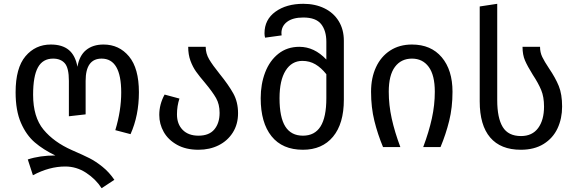

<svg xmlns="http://www.w3.org/2000/svg" viewBox="-20 -773 3031 1009"><path d="M710 -288Q710 -166 666 -68L586 -89Q617 -192 617 -287Q617 -465 514 -465Q430 -465 430 -348V-172L342 -162V-348Q342 -416 320.5 -440.5Q299 -465 259 -465Q205 -465 179.5 -419Q154 -373 154 -275Q154 -158 208.5 -92Q263 -26 358 16Q418 42 450.5 58.5Q483 75 518.5 103.5Q554 132 581 172L514 216Q483 168 432.5 135Q382 102 323 102Q239 102 153 148L126 65Q189 44 271 44Q208 14 163 -24.5Q118 -63 90 -127.5Q62 -192 62 -288Q62 -416 114 -477.5Q166 -539 247 -539Q307 -539 341.5 -510.5Q376 -482 387 -422Q397 -481 432.5 -510Q468 -539 524 -539Q606 -539 658 -476.5Q710 -414 710 -288Z M1134 -385Q1181 -327 1206 -282Q1231 -237 1231 -178Q1231 -120 1203.5 -76.5Q1176 -33 1129 -9.5Q1082 14 1023 14Q957 14 910.5 -12Q864 -38 840.5 -79.5Q817 -121 817 -169Q817 -225 845 -276L923 -255Q910 -216 910 -172Q910 -121 940 -90.5Q970 -60 1023 -60Q1079 -60 1106.5 -93Q1134 -126 1134 -180Q1134 -225 1115.5 -257.5Q1097 -290 1057 -338Q1028 -372 1010.5 -396.5Q993 -421 981 -453.5Q969 -486 969 -527H1061Q1061 -492 1079 -461.5Q1097 -431 1134 -385Z M1787 -559V-249Q1787 -123 1730 -54.5Q1673 14 1572 14Q1464 14 1407 -57Q1350 -128 1350 -257Q1350 -331 1373.5 -392.5Q1397 -454 1443 -490.5Q1489 -527 1553 -527Q1632 -527 1695 -460V-553Q1695 -612 1667.5 -646.5Q1640 -681 1574 -681Q1519 -681 1489 -658.5Q1459 -636 1459 -599L1460 -587L1373 -575Q1370 -586 1370 -598Q1370 -670 1427.5 -711.5Q1485 -753 1574 -753Q1636 -753 1684.5 -729.5Q1733 -706 1760 -662Q1787 -618 1787 -559ZM1695 -257V-383Q1668 -417 1637.5 -435Q1607 -453 1569 -453Q1513 -453 1481 -402Q1449 -351 1449 -257Q1449 -156 1479.5 -108Q1510 -60 1572 -60Q1634 -60 1664.5 -108.5Q1695 -157 1695 -257Z M2145 -539Q2245 -539 2301.5 -472Q2358 -405 2358 -291Q2358 -208 2340.5 -137.5Q2323 -67 2295 0H2204Q2234 -80 2249.5 -150.5Q2265 -221 2265 -291Q2265 -378 2233 -421.5Q2201 -465 2145 -465Q2088 -465 2055.5 -421.5Q2023 -378 2023 -291Q2023 -221 2038.5 -150.5Q2054 -80 2084 0H1993Q1965 -67 1947.5 -137.5Q1930 -208 1930 -291Q1930 -364 1956 -420Q1982 -476 2030.5 -507.5Q2079 -539 2145 -539Z M2501 -739 2593 -753V-247Q2593 -153 2622 -105.5Q2651 -58 2718 -58Q2777 -58 2808 -100Q2839 -142 2839 -213Q2839 -264 2824 -300Q2809 -336 2780 -380Q2752 -425 2739 -455Q2726 -485 2726 -527H2818Q2818 -498 2829.5 -474Q2841 -450 2865 -414Q2899 -364 2916.5 -321Q2934 -278 2934 -213Q2934 -150 2910 -98.5Q2886 -47 2837 -16.5Q2788 14 2717 14Q2611 14 2556 -50.5Q2501 -115 2501 -240Z"/></svg>

Font: Fira GO
Style: Regular
Weight: 400
Designer: Carrois Corporate
Foundry: Carrois Corporate GbR
Version: Version 0.300